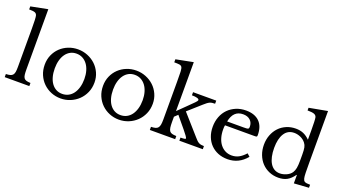

<svg xmlns="http://www.w3.org/2000/svg" viewBox="-65 -1422 3590 2024"><g transform="rotate(20 1730.0 -410.0)"><path d="M209 -156Q209 -118 212 -95Q215 -72 224.5 -59Q234 -46 251.5 -41Q269 -36 298 -35V0H22V-35Q52 -36 70 -41Q88 -46 98.5 -58.5Q109 -71 112.5 -92.5Q116 -114 116 -149V-580Q116 -634 114.5 -670.5Q113 -707 110 -720Q105 -743 86.5 -751Q68 -759 20 -759V-793L209 -830Z M650 -540Q707 -540 758 -519.5Q809 -499 847.5 -463Q886 -427 908.5 -377Q931 -327 931 -269Q931 -208 908.5 -157Q886 -106 847.5 -69Q809 -32 758 -11Q707 10 650 10Q594 10 543.5 -10.5Q493 -31 455 -68Q417 -105 395 -156Q373 -207 373 -269Q373 -328 395 -378Q417 -428 455 -464Q493 -500 543.5 -520Q594 -540 650 -540ZM650 -492Q612 -492 582 -476Q552 -460 530.5 -430.5Q509 -401 497.5 -359.5Q486 -318 486 -268Q486 -216 497.5 -174Q509 -132 530.5 -102.5Q552 -73 582 -57Q612 -41 650 -41Q688 -41 719 -57Q750 -73 772 -103Q794 -133 806 -175Q818 -217 818 -268Q818 -317 806 -358.5Q794 -400 772 -429.5Q750 -459 719 -475.5Q688 -492 650 -492Z M1304 -540Q1361 -540 1412 -519.5Q1463 -499 1501.5 -463Q1540 -427 1562.5 -377Q1585 -327 1585 -269Q1585 -208 1562.5 -157Q1540 -106 1501.5 -69Q1463 -32 1412 -11Q1361 10 1304 10Q1248 10 1197.5 -10.5Q1147 -31 1109 -68Q1071 -105 1049 -156Q1027 -207 1027 -269Q1027 -328 1049 -378Q1071 -428 1109 -464Q1147 -500 1197.5 -520Q1248 -540 1304 -540ZM1304 -492Q1266 -492 1236 -476Q1206 -460 1184.5 -430.5Q1163 -401 1151.5 -359.5Q1140 -318 1140 -268Q1140 -216 1151.5 -174Q1163 -132 1184.5 -102.5Q1206 -73 1236 -57Q1266 -41 1304 -41Q1342 -41 1373 -57Q1404 -73 1426 -103Q1448 -133 1460 -175Q1472 -217 1472 -268Q1472 -317 1460 -358.5Q1448 -400 1426 -429.5Q1404 -459 1373 -475.5Q1342 -492 1304 -492Z M1981 -35Q2014 -35 2026.5 -38Q2039 -41 2039 -46Q2038 -54 2023 -75Q2008 -96 1984 -125L1878 -253L1841 -218V-159Q1841 -120 1844.5 -96.5Q1848 -73 1857.5 -59.5Q1867 -46 1885.5 -41Q1904 -36 1934 -35V0H1650V-35Q1680 -36 1698.5 -41Q1717 -46 1727.5 -59Q1738 -72 1742 -94Q1746 -116 1746 -152V-571Q1746 -647 1744.5 -686Q1743 -725 1734 -739Q1725 -753 1704 -755.5Q1683 -758 1648 -758V-792L1841 -830V-281L1934 -372Q1979 -417 2001 -438.5Q2023 -460 2023 -471Q2023 -482 2002 -488.5Q1981 -495 1942 -495V-530H2202V-495Q2183 -495 2169 -493Q2155 -491 2142 -485Q2129 -479 2115.5 -468.5Q2102 -458 2084 -442L1940 -314L2138 -90Q2152 -73 2163.5 -62.5Q2175 -52 2186.5 -46Q2198 -40 2212 -37.5Q2226 -35 2244 -35V0H1981Z M2734 -93Q2649 10 2523 10Q2464 10 2416 -9.5Q2368 -29 2333.5 -64.5Q2299 -100 2280 -149.5Q2261 -199 2261 -259Q2261 -320 2281 -372Q2301 -424 2337.5 -461Q2374 -498 2424.5 -519Q2475 -540 2535 -540Q2632 -540 2685 -488Q2738 -436 2738 -337Q2738 -323 2732.5 -320Q2727 -317 2707 -317H2378Q2374 -302 2374 -272Q2374 -220 2386.5 -177.5Q2399 -135 2422.5 -105Q2446 -75 2478.5 -58.5Q2511 -42 2551 -42Q2593 -42 2629 -60.5Q2665 -79 2703 -121ZM2569 -363Q2589 -363 2601 -364Q2613 -365 2619 -368Q2625 -371 2627 -376.5Q2629 -382 2629 -391Q2629 -437 2599.5 -464.5Q2570 -492 2519 -492Q2410 -492 2385 -363Z M3269 -84H3265Q3229 -33 3188.5 -11.5Q3148 10 3093 10Q3036 10 2988.5 -10.5Q2941 -31 2906.5 -67.5Q2872 -104 2852.5 -155Q2833 -206 2833 -266Q2833 -325 2852.5 -375.5Q2872 -426 2906.5 -462.5Q2941 -499 2989 -519.5Q3037 -540 3093 -540Q3141 -540 3178.5 -524Q3216 -508 3251 -473V-575Q3251 -632 3249.5 -670Q3248 -708 3245 -722Q3240 -744 3217 -753Q3194 -762 3142 -762V-792L3347 -830V-253Q3347 -184 3348 -139.5Q3349 -95 3354 -76Q3357 -64 3361.5 -56Q3366 -48 3374.5 -43.5Q3383 -39 3397.5 -37Q3412 -35 3435 -35V-1L3269 10ZM3249 -305Q3249 -357 3243.5 -384Q3238 -411 3222 -431Q3199 -461 3163.5 -476.5Q3128 -492 3093 -492Q3021 -492 2983.5 -433Q2946 -374 2946 -271Q2946 -218 2955.5 -175Q2965 -132 2983.5 -101.5Q3002 -71 3029.5 -54.5Q3057 -38 3093 -38Q3128 -38 3165.5 -54.5Q3203 -71 3223 -101Q3237 -123 3243 -154Q3249 -185 3249 -239Z"/></g></svg>

Font: SVN-Libre Baskerville
Style: Regular
Weight: 400
Designer: Pablo Impallari, Rodrigo Fuenzalida
Foundry: Pablo Impallari, Rodrigo Fuenzalida
Version: Version 1.000; ttfautohint (v1.8.4)